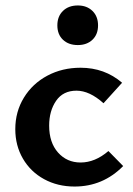

<svg xmlns="http://www.w3.org/2000/svg" viewBox="-20 -676 487 703"><path d="M190 -583Q190 -616 210.5 -636Q231 -656 265 -656Q298 -656 318.5 -636Q339 -616 339 -583Q339 -550 318.5 -530.5Q298 -511 265 -511Q231 -511 210.5 -530.5Q190 -550 190 -583ZM36 -203Q36 -267 67.5 -318.5Q99 -370 153.5 -399Q208 -428 275 -428Q363 -428 427 -373L359 -298Q308 -344 260 -344Q211 -344 185.5 -307Q160 -270 160 -216Q160 -154 192.5 -117.5Q225 -81 275 -81Q328 -81 377 -123L431 -68Q357 7 253 7Q191 7 141.5 -20Q92 -47 64 -95Q36 -143 36 -203Z"/></svg>

Font: Ysabeau Infant
Style: Bold
Weight: 700
Designer: Christian Thalmann (Catharsis Fonts)
Version: Version 0.003